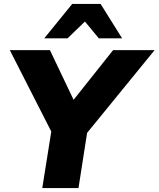

<svg xmlns="http://www.w3.org/2000/svg" viewBox="-20 -961 810 981"><path d="M196 0 242 -289 30 -705H235L356 -451L558 -705H770L425 -282L381 0ZM206 -765 349 -941H494L604 -765H485L414 -851L325 -765Z"/></svg>

Font: Mulish Black
Style: Italic
Weight: 900
Italic angle: -9°
Designer: Vernon Adams
Foundry: Vernon Adams
Version: Version 3.603; ttfautohint (v1.8.3)